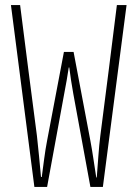

<svg xmlns="http://www.w3.org/2000/svg" viewBox="-20 -734 540 754"><path d="M115 0H165L232 -365C240 -406 244 -430 250 -469H252C257 -430 261 -405 268 -365L335 0H384L477 -714H439C418 -543 396 -372 374 -201C368 -157 364 -84 360 -37H358C351 -80 344 -134 335 -181L269 -530H231L165 -182C156 -137 150 -81 144 -39H141C137 -85 130 -156 125 -201C103 -373 80 -543 59 -714H23Z"/></svg>

Font: Noto Sans Mono ExtraCondensed ExtraLight
Style: Regular
Weight: 200
Width: 2
Designer: Monotype Design Team
Foundry: Monotype Imaging Inc.
Version: Version 2.014